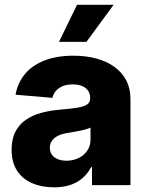

<svg xmlns="http://www.w3.org/2000/svg" viewBox="-20 -778 621 807"><path d="M207.5 9.3Q155.3 9.3 115 -8.1Q74.7 -25.4 51.8 -60.5Q28.8 -95.7 28.8 -148.9Q28.8 -193.8 44.7 -224.4Q60.5 -254.9 88.4 -274.2Q116.2 -293.5 152.8 -303.5Q189.5 -313.5 231 -316.9Q277.3 -320.8 305.4 -325.4Q333.5 -330.1 346.2 -339.1Q358.9 -348.1 358.9 -364.3V-366.7Q358.9 -384.3 350.1 -397Q341.3 -409.7 325 -416.5Q308.6 -423.3 285.6 -423.3Q262.2 -423.3 244.4 -416.3Q226.6 -409.2 215.3 -396.5Q204.1 -383.8 200.7 -366.7L45.4 -379.9Q54.2 -429.7 84.7 -466.6Q115.2 -503.4 166.7 -523.7Q218.3 -543.9 288.6 -543.9Q341.3 -543.9 385.3 -532Q429.2 -520 461.2 -496.8Q493.2 -473.6 510.7 -439.9Q528.3 -406.2 528.3 -362.8V0H366.7V-75.2H362.8Q348.1 -47.4 325.9 -28.6Q303.7 -9.8 274.4 -0.2Q245.1 9.3 207.5 9.3ZM259.3 -102.5Q287.6 -102.5 310.5 -113.8Q333.5 -125 346.9 -145Q360.4 -165 360.4 -191.4V-241.7Q353.5 -238.3 343 -235.1Q332.5 -231.9 319.8 -229.2Q307.1 -226.6 293.9 -224.4Q280.8 -222.2 267.6 -219.7Q243.2 -216.3 225.8 -208.3Q208.5 -200.2 199 -187.5Q189.5 -174.8 189.5 -156.7Q189.5 -139.2 198.5 -127.2Q207.5 -115.2 223.1 -108.9Q238.8 -102.5 259.3 -102.5ZM228 -602.1 303.7 -757.8H457.5L343.3 -602.1Z"/></svg>

Font: Inter 20pt ExtraBold
Style: Regular
Weight: 800
Version: Version 4.001;git-66647c0bb